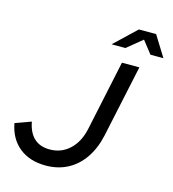

<svg xmlns="http://www.w3.org/2000/svg" viewBox="-131 -1026 1033 1145"><g transform="rotate(15 385.0 -454.0)"><path d="M256.3 10.3Q157.3 10.3 93.2 -41.2Q29 -92.7 11.7 -186.3L109.7 -221.7Q134.7 -88.7 255 -88.7Q326.3 -88.7 377.3 -136.3Q428.3 -184 446 -268L537.7 -700H645.3L550 -253.7Q531.7 -170.7 491 -111.5Q450.3 -52.3 390.7 -21Q331 10.3 256.3 10.3ZM449.7 -790 584 -917.7H690.3L769.7 -790H689.7L629.3 -867L535.3 -790Z"/></g></svg>

Font: Red Hat Display VF
Style: Italic
Weight: 300
Italic angle: -12°
Designer: Pentagram, MCKL
Foundry: Pentagram, MCKL
Version: Version 1.010